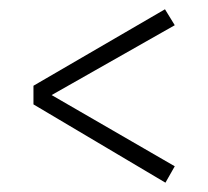

<svg xmlns="http://www.w3.org/2000/svg" viewBox="-20 -537 447 412"><path d="M334 -517.1 355 -482.9 90.8 -333 355 -180.2 335 -145 51.8 -313V-353Z"/></svg>

Font: Fira Sans Compressed ExtraLight
Style: Regular
Weight: 250
Width: 1
Designer: Carrois Corporate & Edenspiekermann AG
Foundry: Carrois Corporate GbR & Edenspiekermann AG
Version: Version 4.203;PS 004.203;hotconv 1.0.88;makeotf.lib2.5.64775